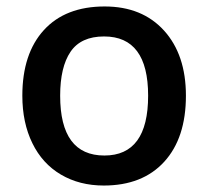

<svg xmlns="http://www.w3.org/2000/svg" viewBox="-20 -570 651 600"><path d="M561 -271Q561 -138.7 493.2 -64.5Q425.3 9.8 304.2 9.8Q228.5 9.8 170.4 -24.4Q112.3 -58.6 81.1 -122.6Q49.8 -186.5 49.8 -271Q49.8 -402.3 117.2 -476.1Q184.6 -549.8 307.1 -549.8Q424.3 -549.8 492.7 -474.4Q561 -398.9 561 -271ZM168 -271Q168 -84 306.2 -84Q442.9 -84 442.9 -271Q442.9 -456.1 305.2 -456.1Q232.9 -456.1 200.4 -408.2Q168 -360.4 168 -271Z"/></svg>

Font: f4_53748          
Style: Regular
Weight: 600
Foundry: Ascender Corporation
Version: Version 1.10